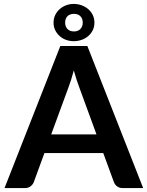

<svg xmlns="http://www.w3.org/2000/svg" viewBox="-20 -957 750 977"><path d="M708.5 0H604.5Q587 0 575.8 -8.8Q564.5 -17.5 559.5 -30.5L505.5 -178H206L152 -30.5Q148 -19 136.2 -9.5Q124.5 0 107.5 0H3L287 -723H424.5ZM240.5 -273H471L383 -513.5Q377 -529.5 369.8 -551.2Q362.5 -573 355.5 -598.5Q348.5 -573 341.8 -551Q335 -529 328.5 -512.5ZM252.5 -841.5Q252.5 -863 261 -880.5Q269.5 -898 283.5 -910.5Q297.5 -923 316 -930Q334.5 -937 355 -937Q376.5 -937 395.5 -930Q414.5 -923 429 -910.5Q443.5 -898 452 -880.5Q460.5 -863 460.5 -841.5Q460.5 -820.5 452 -803.2Q443.5 -786 429 -773.5Q414.5 -761 395.5 -754.2Q376.5 -747.5 355 -747.5Q334.5 -747.5 316 -754.2Q297.5 -761 283.5 -773.5Q269.5 -786 261 -803.2Q252.5 -820.5 252.5 -841.5ZM311.5 -841.5Q311.5 -822 323.2 -809.5Q335 -797 357 -797Q377 -797 389 -809.5Q401 -822 401 -841.5Q401 -862.5 389 -874.5Q377 -886.5 357 -886.5Q335 -886.5 323.2 -874.5Q311.5 -862.5 311.5 -841.5Z"/></svg>

Font: LatoHex
Style: Bold
Weight: 700
Designer: Lukasz Dziedzic
Foundry: tyPoland Lukasz Dziedzic
Version: Version 1.104; Western+Polish opensource